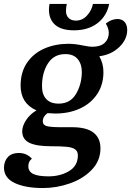

<svg xmlns="http://www.w3.org/2000/svg" viewBox="-52 -751 662 969"><path d="M-32 94Q-31 61 -11.5 41Q8 21 42 21Q83 21 109 50Q91 63 91 88Q91 115 116 127Q141 139 193 139Q252 139 296.5 112.5Q341 86 341 33Q341 13 327.5 3Q314 -7 285.5 -10Q257 -13 203 -13Q132 -13 96 -30.5Q60 -48 60 -89Q61 -117 80.5 -146Q100 -175 132 -194Q52 -229 52 -319Q52 -387 84.5 -434.5Q117 -482 172 -506Q227 -530 294 -530Q326 -530 369 -521Q399 -515 413 -515Q455 -515 476 -534.5Q497 -554 497 -585Q497 -607 482 -632Q510 -655 541 -655Q564 -655 577 -640Q590 -625 590 -600Q590 -552 550 -513.5Q510 -475 449 -467Q470 -431 470 -387Q470 -323 438 -275.5Q406 -228 351 -203Q296 -178 227 -178Q214 -178 188 -180Q164 -163 164 -139Q164 -120 184 -114.5Q204 -109 256 -109H312Q385 -109 420 -81.5Q455 -54 455 -3Q455 60 411.5 105.5Q368 151 301 174.5Q234 198 165 198Q76 198 22 172.5Q-32 147 -32 94ZM361 -386Q361 -428 340 -453Q319 -478 278 -478Q220 -478 190 -431Q160 -384 160 -316Q160 -274 181.5 -251Q203 -228 244 -228Q302 -228 331 -276Q360 -324 361 -386ZM195 -703Q195 -716 198 -731H285Q281 -711 281 -696Q281 -673 294.5 -660Q308 -647 331 -647Q364 -647 387.5 -673Q411 -699 417 -731H499Q487 -670 440 -634Q393 -598 321 -598Q258 -598 226.5 -625.5Q195 -653 195 -703Z"/></svg>

Font: Sansita SW
Style: Italic
Weight: 400
Italic angle: -11°
Designer: Pablo Cosgaya
Foundry: Omnibus-Type
Version: Version 1.000